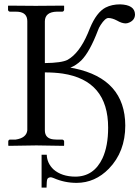

<svg xmlns="http://www.w3.org/2000/svg" viewBox="-20 -672 644 886"><path d="M558.1 -92.8Q558.1 28.3 482.4 106.4Q418.9 171.4 334 171.9Q277.8 171.9 228 149.9Q219.2 146.5 214.8 146Q201.7 146.5 198.2 154.8Q195.3 162.1 194.8 193.8H171.9V42H195.8Q196.8 81.1 227.1 109.9Q264.6 142.6 327.1 143.1Q413.1 143.1 453.1 58.1Q479 2 479 -83Q479 -300.8 269 -332.5Q231.4 -337.9 187 -337.9V-70.8Q187 -33.2 226.1 -28.8Q233.9 -27.8 242.2 -27.8H268.1Q274.9 -25.9 275.9 -20V-1L273.9 1Q272.9 1 147.9 -1L20 1L18.1 -1V-20Q19.5 -26.9 24.9 -27.8H51.8Q102.1 -35.2 106 -70.8V-574.2Q106 -613.8 64 -617.7Q57.6 -618.2 51.8 -618.2H24.9Q18.1 -620.1 17.1 -626V-645L19 -646Q20 -646 145 -645L273.9 -646L275.9 -645V-626Q273.9 -619.1 268.1 -618.2H242.2Q188 -616.7 187 -574.2V-380.9Q264.6 -381.8 292 -396Q345.7 -426.3 384.8 -517.1Q388.2 -525.4 395 -542Q425.3 -615.2 467.3 -637.2Q496.1 -651.9 534.2 -651.9Q601.6 -649.9 603 -606Q603 -579.6 576.2 -567.9Q567.4 -564 559.1 -564Q541.5 -564.5 520 -577.1Q497.6 -588.9 480 -588.9Q465.3 -588.9 444.3 -556.6Q436 -543.9 432.1 -532.2Q394 -432.1 355 -393.1Q331.1 -370.1 304.7 -359.9Q313 -358.4 320.8 -356.9H321.8L323.7 -356.4Q557.1 -307.1 558.1 -92.8Z"/></svg>

Font: Linux Libertine Display O
Style: Regular
Weight: 400
Designer: Philipp H. Poll
Foundry: Philipp H. Poll
Version: Version 5.0.9